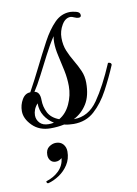

<svg xmlns="http://www.w3.org/2000/svg" viewBox="-84 -447 494 694"><g transform="rotate(-10 162.5 -100.0)"><path d="M80 4Q39 4 13.5 -21.5Q-12 -47 -12 -75Q-12 -98 -0.5 -117.5Q11 -137 30 -137L31 -139Q53 -179 73.5 -220.5Q94 -262 119 -309Q140 -348 164.5 -373Q189 -398 222 -398Q230 -398 244 -394.5Q258 -391 258 -380Q258 -372 249 -372Q242 -372 233.5 -376Q225 -380 220 -380Q201 -380 188 -358Q175 -336 175 -311Q175 -284 184 -262.5Q193 -241 205 -221Q217 -201 226 -180.5Q235 -160 235 -136Q235 -88 216.5 -58.5Q198 -29 168 -14H169Q222 -14 256.5 -63.5Q291 -113 325 -193Q337 -193 337 -184Q318 -139 295 -96Q272 -53 241 -25Q210 3 165 3Q146 3 130 -1Q107 4 80 4ZM65 -102Q65 -78 76 -56Q87 -34 116 -23Q142 -38 156.5 -69.5Q171 -101 171 -135Q171 -163 165 -192Q159 -221 152.5 -249Q146 -277 146 -299Q146 -306 146.5 -311.5Q147 -317 148 -322Q130 -295 111.5 -259Q93 -223 76 -190Q59 -157 45 -136Q65 -133 65 -102ZM32 -52Q32 -36 43 -24Q54 -12 76 -12Q86 -12 95 -14Q74 -27 61.5 -47Q49 -67 49 -93Q40 -83 36 -72.5Q32 -62 32 -52ZM37 198Q31 198 31 190Q60 181 78.5 162.5Q97 144 100 117Q95 121 89.5 123.5Q84 126 77 126Q65 126 58 117.5Q51 109 51 97Q51 77 63.5 68Q76 59 89 59Q106 59 115.5 70Q125 81 125 97Q125 124 111.5 145Q98 166 77.5 179.5Q57 193 37 198Z"/></g></svg>

Font: Great Vibes
Style: Regular
Weight: 400
Designer: Robert E. Leuschke, Viktoriya Grabowska, Viviana Monsalve, Eben Sorkin
Foundry: Robert E. Leuschke
Version: Version 1.103; ttfautohint (v1.8.4.7-5d5b)